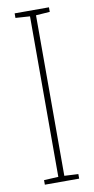

<svg xmlns="http://www.w3.org/2000/svg" viewBox="-83 -751 386 788"><g transform="rotate(-10 109.5 -357.0)"><path d="M181 0V-19L123 -22V-691L181 -695V-714H38V-695L98 -691V-22L38 -19V0Z"/></g></svg>

Font: Noto Sans Arabic ExtCond Thin
Style: Regular
Weight: 100
Width: 2
Designer: Monotype Design Team, Nadine Chahine, Nizar Qandah and Khaled Hosny
Foundry: Monotype Imaging Inc.
Version: Version 2.012